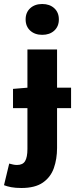

<svg xmlns="http://www.w3.org/2000/svg" viewBox="-43 -743 398 959"><path d="M22 -203V-299L94 -305H312V-203ZM64 196Q34 196 13 192Q-8 188 -23 182L3 74Q14 77 23 79Q32 81 42 81Q71 81 82.5 61.5Q94 42 94 1V-496H242V-4Q242 51 226 96.5Q210 142 171 169Q132 196 64 196ZM168 -569Q131 -569 108 -590Q85 -611 85 -646Q85 -681 108 -702Q131 -723 168 -723Q205 -723 228 -702Q251 -681 251 -646Q251 -611 228 -590Q205 -569 168 -569Z"/></svg>

Font: Source Sans 3 ExtraLight
Style: Bold
Weight: 700
Version: Version 3.052;hotconv 1.1.0;makeotfexe 2.6.0